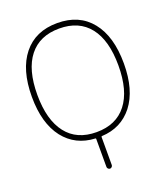

<svg xmlns="http://www.w3.org/2000/svg" viewBox="-169 -880 1030 1191"><g transform="rotate(-20 346.0 -284.5)"><path d="M151.4 -132.8Q219.7 -44.9 349.6 -44.9Q479.5 -44.9 548.3 -133.3Q617.2 -221.7 617.2 -387.7Q617.2 -553.7 548.3 -641.1Q479.5 -728.5 349.6 -728.5Q219.7 -728.5 150.9 -641.1Q82 -553.7 82 -387.7Q82 -221.7 151.4 -132.8ZM653.3 -387.7Q653.3 -212.9 576.2 -113.3Q500 -16.6 371.1 -10.7Q367.2 -10.7 367.2 -5.9V178.7Q367.2 185.5 361.8 190.9Q356.4 196.3 349.6 196.3Q342.8 196.3 337.4 190.9Q332 185.5 332 178.7V-5.9Q332 -10.7 328.1 -10.7Q199.2 -16.6 123 -113.3Q45.9 -212.9 45.9 -387.7Q45.9 -566.4 125.5 -665.5Q205.1 -764.6 349.6 -764.6Q494.1 -764.6 573.7 -665.5Q653.3 -566.4 653.3 -387.7Z"/></g></svg>

Font: Gen Jyuu Gothic ExtraLight
Style: Regular
Weight: 100
Designer: [Source Han Sans]
Ryoko NISHIZUKA  (kana & ideographs); Paul D. Hunt (Latin, Greek & Cyrillic); Wenlong ZHANG  (bopomofo
Version: Version 1.002.20150607